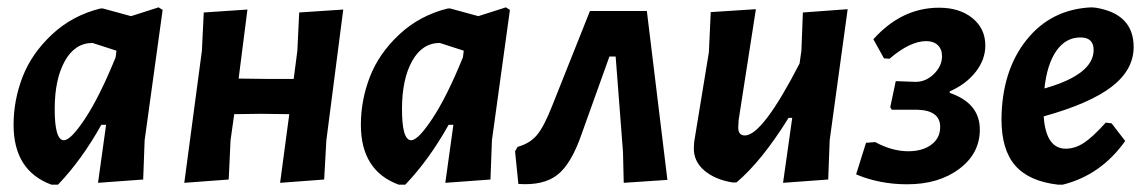

<svg xmlns="http://www.w3.org/2000/svg" viewBox="-20 -494 3119 523"><path d="M254 -471H260L337 -450L412 -474L423 -467L374 -112L370 -5L247 4L269 -154H256Q203 -59 138 9H120Q17 -29 17 -154Q17 -221 41.5 -284.5Q66 -348 121.5 -400Q177 -452 254 -471ZM129 -197Q129 -112 154 -112Q173 -112 212.5 -172Q252 -232 295 -338L297 -354V-356L232 -377Q184 -377 156.5 -327.5Q129 -278 129 -197Z M654 -468 630 -280 708 -279H780L790 -356L795 -460L915 -468L869 -112L863 -5L743 4L768 -183L691 -184L618 -183L608 -112L603 -5L482 4L530 -356L535 -460Z M1200 -471H1206L1283 -450L1358 -474L1369 -467L1320 -112L1316 -5L1193 4L1215 -154H1202Q1149 -59 1084 9H1066Q963 -29 963 -154Q963 -221 987.5 -284.5Q1012 -348 1067.5 -400Q1123 -452 1200 -471ZM1075 -197Q1075 -112 1100 -112Q1119 -112 1158.5 -172Q1198 -232 1241 -338L1243 -354V-356L1178 -377Q1130 -377 1102.5 -327.5Q1075 -278 1075 -197Z M1587 -464H1742L1798 -4L1679 4L1677 -80L1657 -340H1640L1564 -128Q1536 -47 1498 -17.5Q1460 12 1392 7L1383 -82L1390 -94Q1423 -103 1442.5 -126Q1462 -149 1485 -208Z M2039 -469 1992 -167 1991 -149Q1990 -125 2009 -125Q2057 -125 2158 -321L2163 -356L2167 -460L2289 -469L2240 -112L2236 -5L2113 4L2138 -173H2128Q2055 -55 1986 3H1975Q1927 -5 1898 -30Q1869 -55 1870 -92L1871 -108L1911 -352L1916 -461Z M2451 8Q2376 8 2312 -19L2339 -105L2364 -107Q2410 -82 2454 -82Q2493 -82 2517 -100Q2541 -118 2541 -148Q2541 -193 2480 -195H2409L2405 -202L2420 -273L2474 -271Q2502 -271 2524 -292.5Q2546 -314 2546 -341Q2546 -360 2534.5 -371Q2523 -382 2503 -382Q2459 -382 2403 -334L2388 -335L2359 -387Q2436 -473 2538 -473Q2594 -473 2629 -444.5Q2664 -416 2664 -370Q2664 -332 2638 -298.5Q2612 -265 2567 -245V-241Q2649 -213 2649 -141Q2649 -76 2593 -34Q2537 8 2451 8Z M3045 -110Q2979 -17 2875 9H2862Q2783 0 2745.5 -43Q2708 -86 2708 -169Q2709 -301 2776 -385Q2843 -469 2953 -474L2965 -473Q3068 -456 3068 -366Q3068 -304 3008.5 -258Q2949 -212 2823 -177Q2829 -89 2883 -89Q2908 -89 2932 -104.5Q2956 -120 2992 -160L3008 -158ZM2923 -392Q2883 -392 2857.5 -355.5Q2832 -319 2825 -253Q2959 -291 2959 -358Q2959 -392 2923 -392Z"/></svg>

Font: Alegreya Sans SC
Style: Bold Italic
Weight: 700
Italic angle: -7°
Designer: Juan Pablo del Peral
Foundry: Huerta Tipografica
Version: Version 2.007